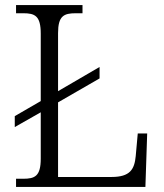

<svg xmlns="http://www.w3.org/2000/svg" viewBox="-20 -734 645 754"><path d="M43 0H551L558 -210H521L513 -121C508 -69 491 -39 418 -39H208V-332L371 -426V-471L208 -376V-604C208 -672 231 -682 278 -682H304V-714H43V-682H71C117 -682 140 -672 140 -602V-337L38 -278V-235L140 -293V-111C140 -42 117 -32 71 -32H43Z"/></svg>

Font: Noto Serif Devanagari Light
Style: Regular
Weight: 300
Designer: Universal Thirst, Indian Type Foundry and the Monotype Design Team
Foundry: Monotype Imaging Inc.
Version: Version 2.004